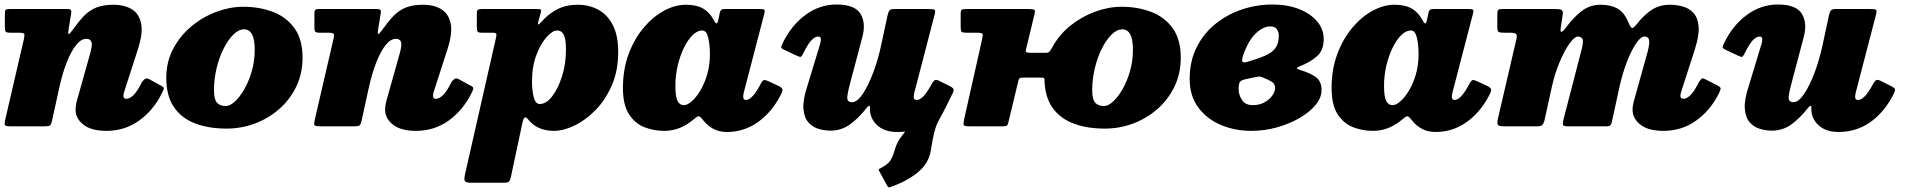

<svg xmlns="http://www.w3.org/2000/svg" viewBox="-20 -560 8448 851"><path d="M21.5 -520H277Q290 -520 293.8 -516.2Q297.5 -512.5 295.5 -501L284 -430Q281 -411 284 -409Q287 -407 301 -426Q328 -464 351.8 -489Q375.5 -514 406.5 -526.5Q437.5 -539 485 -539Q529.5 -539 562.2 -520.2Q595 -501.5 605 -458.2Q615 -415 591 -341L531 -155Q527 -142 527 -136Q527 -122 540 -122Q554.5 -122 571.8 -138.5Q589 -155 609.5 -197Q617.5 -207 623.8 -210.8Q630 -214.5 641.5 -209L688.5 -183Q706 -175 706 -169.2Q706 -163.5 697.5 -146.5Q660 -71 596.5 -25.5Q533 20 452 20Q384.5 20 349.8 -7.5Q315 -35 315 -73Q315 -87.5 317.8 -100.8Q320.5 -114 324 -125L376 -310Q390.5 -358 385.8 -373Q381 -388 362.5 -388Q339.5 -388 317.2 -360.2Q295 -332.5 275.8 -283.5Q256.5 -234.5 242.5 -170.5L210.5 -24Q207 -8.5 201.5 -4.2Q196 0 178.5 0H29.5Q4 0 1.5 -6Q-1 -12 3.5 -31L86 -387Q90 -405 87 -410Q84 -415 60.5 -415H25Q9.5 -415 5.5 -419.5Q1.5 -424 1.5 -439V-498Q1.5 -512 4.8 -516Q8 -520 21.5 -520Z M717 -215Q717 -286.5 747.8 -344.2Q778.5 -402 829 -443.8Q879.5 -485.5 939.5 -507.8Q999.5 -530 1058 -530Q1131 -530 1190.5 -507Q1250 -484 1285.5 -434.5Q1321 -385 1321 -305Q1321 -234 1293 -176Q1265 -118 1217 -76.2Q1169 -34.5 1109 -12.2Q1049 10 984.5 10Q905 10 844.8 -13Q784.5 -36 750.8 -85.5Q717 -135 717 -215ZM928.5 -160Q928.5 -119.5 941.8 -104.8Q955 -90 981 -90Q999 -90 1021 -110Q1043 -130 1063 -164.8Q1083 -199.5 1096 -244.8Q1109 -290 1109 -340Q1109 -430 1061.5 -430Q1038 -430 1014.5 -407Q991 -384 971.5 -345.2Q952 -306.5 940.2 -258.5Q928.5 -210.5 928.5 -160Z M1393.5 -520H1649Q1662 -520 1665.8 -516.2Q1669.5 -512.5 1667.5 -501L1656 -430Q1653 -411 1656 -409Q1659 -407 1673 -426Q1700 -464 1723.8 -489Q1747.5 -514 1778.5 -526.5Q1809.5 -539 1857 -539Q1901.5 -539 1934.2 -520.2Q1967 -501.5 1977 -458.2Q1987 -415 1963 -341L1903 -155Q1899 -142 1899 -136Q1899 -122 1912 -122Q1926.5 -122 1943.8 -138.5Q1961 -155 1981.5 -197Q1989.5 -207 1995.8 -210.8Q2002 -214.5 2013.5 -209L2060.5 -183Q2078 -175 2078 -169.2Q2078 -163.5 2069.5 -146.5Q2032 -71 1968.5 -25.5Q1905 20 1824 20Q1756.5 20 1721.8 -7.5Q1687 -35 1687 -73Q1687 -87.5 1689.8 -100.8Q1692.5 -114 1696 -125L1748 -310Q1762.5 -358 1757.8 -373Q1753 -388 1734.5 -388Q1711.5 -388 1689.2 -360.2Q1667 -332.5 1647.8 -283.5Q1628.5 -234.5 1614.5 -170.5L1582.5 -24Q1579 -8.5 1573.5 -4.2Q1568 0 1550.5 0H1401.5Q1376 0 1373.5 -6Q1371 -12 1375.5 -31L1458 -387Q1462 -405 1459 -410Q1456 -415 1432.5 -415H1397Q1381.5 -415 1377.5 -419.5Q1373.5 -424 1373.5 -439V-498Q1373.5 -512 1376.8 -516Q1380 -520 1393.5 -520Z M2116.5 -520H2359.5Q2371 -520 2375.8 -517.8Q2380.5 -515.5 2377 -504L2367.5 -470Q2363 -454.5 2365.2 -451.8Q2367.5 -449 2382 -465.5Q2411.5 -499 2450.2 -519Q2489 -539 2541.5 -539Q2589.5 -539 2630.2 -517.8Q2671 -496.5 2695.5 -450.2Q2720 -404 2720 -329Q2720 -246.5 2691.8 -181.8Q2663.5 -117 2619.5 -72Q2575.5 -27 2526.5 -3.5Q2477.5 20 2436 20Q2362 20 2323 -28.5Q2310.5 -43.5 2305.2 -39Q2300 -34.5 2296.5 -20L2244.5 224Q2241 240.5 2235.5 245.2Q2230 250 2211 250H2070.5Q2043 250 2039.8 241.5Q2036.5 233 2041 213L2178.5 -393Q2181.5 -406 2179.5 -410.5Q2177.5 -415 2160.5 -415H2116.5Q2100 -415 2096.8 -419.8Q2093.5 -424.5 2093.5 -441V-499Q2093.5 -513.5 2098.2 -516.8Q2103 -520 2116.5 -520ZM2338 -199Q2338 -158 2345.8 -128.5Q2353.5 -99 2372.5 -99Q2401 -99 2427.5 -133.2Q2454 -167.5 2471.2 -222.2Q2488.5 -277 2488.5 -339Q2488.5 -387 2478.8 -406Q2469 -425 2448.5 -425Q2429.5 -425 2403.5 -396.5Q2377.5 -368 2357.8 -317Q2338 -266 2338 -199Z M3439 -136.5Q3399.5 -61 3338.2 -18Q3277 25 3202 25Q3167 25 3141.2 10.8Q3115.5 -3.5 3099 -24.5Q3091.5 -34 3086 -39.5Q3078.5 -46.5 3072.8 -44Q3067 -41.5 3054 -30.5Q3028 -8 2995.5 6Q2963 20 2923 20Q2878 20 2836.2 3.8Q2794.5 -12.5 2767.8 -53.8Q2741 -95 2741 -170Q2741 -252.5 2766.2 -320.2Q2791.5 -388 2832.8 -437Q2874 -486 2923 -512.5Q2972 -539 3020 -539Q3067.5 -539 3097.2 -521.5Q3127 -504 3145 -468.5Q3150.5 -457.5 3155.5 -456.2Q3160.5 -455 3165 -477L3170.5 -504Q3172.5 -513 3176.8 -516.5Q3181 -520 3195 -520H3348Q3366 -520 3368.5 -515.5Q3371 -511 3367 -497L3277 -151Q3274 -139 3274 -131Q3274 -117 3286.5 -117Q3314 -117 3350.5 -186Q3359.5 -203.5 3366 -205Q3372.5 -206.5 3387 -199.5L3428 -180.5Q3446 -172 3448 -164.5Q3450 -157 3439 -136.5ZM3126.5 -320Q3126.5 -361.5 3119 -393.2Q3111.5 -425 3092.5 -425Q3071 -425 3050 -404.5Q3029 -384 3011.8 -349Q2994.5 -314 2984 -270.2Q2973.5 -226.5 2973.5 -180Q2973.5 -132 2982.8 -113Q2992 -94 3012 -94Q3026 -94 3045.2 -110.2Q3064.5 -126.5 3083 -156.8Q3101.5 -187 3114 -228.5Q3126.5 -270 3126.5 -320Z M3450.5 -371.5Q3487.5 -447.5 3550 -493.8Q3612.5 -540 3688 -540Q3768.5 -540 3793.8 -499Q3819 -458 3802 -395L3753 -210Q3739.5 -162 3735.8 -134.5Q3732 -107 3756.5 -107Q3779 -107 3803.8 -143.5Q3828.5 -180 3850.5 -238.8Q3872.5 -297.5 3886.5 -364L3913 -488Q3916 -502.5 3920.5 -511.2Q3925 -520 3942.5 -520H4093.5Q4115.5 -520 4121.5 -517.2Q4127.5 -514.5 4123 -497L4033 -151Q4030 -140 4030 -128.5Q4030 -117 4043.5 -117Q4072 -117 4109 -187Q4114.5 -197.5 4121 -203.2Q4127.5 -209 4140 -203L4183.5 -181.5Q4198 -175 4204 -168.8Q4210 -162.5 4203 -148Q4187.5 -116 4173.5 -87.8Q4159.5 -59.5 4142 -28.5Q4129.5 -7 4121.2 25.8Q4113 58.5 4106 105Q4097 164 4048.2 203.8Q3999.5 243.5 3929 268Q3921 271 3918.5 270.5Q3916 270 3912 262.5L3877 198.5Q3873 191 3876 189.2Q3879 187.5 3885.5 184Q3916.5 168 3927.2 150Q3938 132 3943.5 111.5Q3951 85 3959.2 69.8Q3967.5 54.5 3982 36Q3983 34.5 3984.5 33Q3986 31.5 3987 30Q3992 24 3991.2 23.5Q3990.5 23 3980.5 24Q3974.5 24.5 3968.5 24.8Q3962.5 25 3956 25Q3901 25 3868.8 -4.2Q3836.5 -33.5 3836 -75V-85Q3836 -91.5 3832 -90.8Q3828 -90 3821.5 -82Q3784 -34.5 3746.2 -7.8Q3708.5 19 3661 19Q3634 19 3607.5 11Q3581 3 3562.5 -18.2Q3544 -39.5 3541 -78.2Q3538 -117 3558.5 -179L3615 -365Q3618.5 -376.5 3618.2 -387.2Q3618 -398 3606 -398Q3592.5 -398 3576.8 -381.8Q3561 -365.5 3540.5 -324Q3533 -309.5 3529.2 -308Q3525.5 -306.5 3509.5 -314L3455.5 -339.5Q3441 -346.5 3442.5 -352Q3444 -357.5 3450.5 -371.5Z M4644 -350Q4674 -406 4724.2 -446.2Q4774.5 -486.5 4833.8 -508.2Q4893 -530 4950.5 -530Q5023.5 -530 5083 -507Q5142.5 -484 5178 -434.5Q5213.5 -385 5213.5 -305Q5213.5 -234 5185.5 -176Q5157.5 -118 5109.5 -76.2Q5061.5 -34.5 5001.5 -12.2Q4941.5 10 4877 10Q4801 10 4742.8 -10.8Q4684.5 -31.5 4649.8 -76Q4615 -120.5 4610 -192.5Q4609.5 -204.5 4609.5 -210.2Q4609.5 -216 4595.5 -216H4515.5Q4504.5 -216 4500.2 -213.8Q4496 -211.5 4494 -203L4449 -16Q4446.5 -5 4441.5 -2.5Q4436.5 0 4422.5 0H4276.5Q4252.5 0 4251 -7Q4249.5 -14 4253.5 -32L4333 -386Q4337 -404.5 4334.5 -409.8Q4332 -415 4309.5 -415H4261.5Q4246 -415 4242 -419.2Q4238 -423.5 4238 -440V-499Q4238 -513.5 4242.8 -516.8Q4247.5 -520 4261.5 -520H4537.5Q4562.5 -520 4565.8 -515.2Q4569 -510.5 4563.5 -490L4528.5 -345Q4525 -332 4528.8 -329Q4532.5 -326 4549.5 -326H4615Q4628.5 -326 4633.8 -333.8Q4639 -341.5 4644 -350ZM4821 -160Q4821 -119.5 4834.2 -104.8Q4847.5 -90 4873.5 -90Q4891.5 -90 4913.5 -110Q4935.5 -130 4955.5 -164.8Q4975.5 -199.5 4988.5 -244.8Q5001.5 -290 5001.5 -340Q5001.5 -430 4954 -430Q4930.5 -430 4907 -407Q4883.5 -384 4864 -345.2Q4844.5 -306.5 4832.8 -258.5Q4821 -210.5 4821 -160Z M5253 -210Q5253 -289 5283.8 -350.2Q5314.5 -411.5 5366.8 -453.8Q5419 -496 5484.5 -518Q5550 -540 5619.5 -540Q5686 -540 5737.2 -520Q5788.5 -500 5817.8 -465.2Q5847 -430.5 5847 -387Q5847 -337.5 5818.2 -311.5Q5789.5 -285.5 5739 -265Q5726.5 -260 5728 -256.8Q5729.5 -253.5 5748 -248Q5783.5 -237.5 5810.5 -219.5Q5837.5 -201.5 5837.5 -160Q5837.5 -127.5 5811.5 -95.5Q5785.5 -63.5 5741 -37.5Q5696.5 -11.5 5641 4.2Q5585.5 20 5526 20Q5453.5 20 5391.2 -6.2Q5329 -32.5 5291 -83.8Q5253 -135 5253 -210ZM5507.5 -285.5Q5555.5 -299.5 5586.8 -313Q5618 -326.5 5633 -347Q5648 -367.5 5648 -402Q5648 -418.5 5639.2 -430.8Q5630.5 -443 5610 -443Q5579 -443 5546 -412Q5513 -381 5490 -314.5Q5483.5 -295 5486.2 -287.8Q5489 -280.5 5507.5 -285.5ZM5549 -219Q5536.5 -216.5 5523 -213.8Q5509.5 -211 5499 -208.5Q5482 -205 5476 -197Q5470 -189 5470 -165Q5470 -139.5 5484.8 -116.8Q5499.5 -94 5533.5 -94Q5562 -94 5584.2 -106.2Q5606.5 -118.5 5619 -136.2Q5631.5 -154 5631.5 -170Q5631.5 -189 5615.8 -198.2Q5600 -207.5 5576.5 -217Q5569 -220 5564.2 -220.8Q5559.5 -221.5 5549 -219Z M6580 -136.5Q6540.5 -61 6479.2 -18Q6418 25 6343 25Q6308 25 6282.2 10.8Q6256.5 -3.5 6240 -24.5Q6232.5 -34 6227 -39.5Q6219.5 -46.5 6213.8 -44Q6208 -41.5 6195 -30.5Q6169 -8 6136.5 6Q6104 20 6064 20Q6019 20 5977.2 3.8Q5935.5 -12.5 5908.8 -53.8Q5882 -95 5882 -170Q5882 -252.5 5907.2 -320.2Q5932.5 -388 5973.8 -437Q6015 -486 6064 -512.5Q6113 -539 6161 -539Q6208.5 -539 6238.2 -521.5Q6268 -504 6286 -468.5Q6291.5 -457.5 6296.5 -456.2Q6301.5 -455 6306 -477L6311.5 -504Q6313.5 -513 6317.8 -516.5Q6322 -520 6336 -520H6489Q6507 -520 6509.5 -515.5Q6512 -511 6508 -497L6418 -151Q6415 -139 6415 -131Q6415 -117 6427.5 -117Q6455 -117 6491.5 -186Q6500.5 -203.5 6507 -205Q6513.5 -206.5 6528 -199.5L6569 -180.5Q6587 -172 6589 -164.5Q6591 -157 6580 -136.5ZM6267.5 -320Q6267.5 -361.5 6260 -393.2Q6252.5 -425 6233.5 -425Q6212 -425 6191 -404.5Q6170 -384 6152.8 -349Q6135.5 -314 6125 -270.2Q6114.5 -226.5 6114.5 -180Q6114.5 -132 6123.8 -113Q6133 -94 6153 -94Q6167 -94 6186.2 -110.2Q6205.5 -126.5 6224 -156.8Q6242.5 -187 6255 -228.5Q6267.5 -270 6267.5 -320Z M6639.5 -520H6876Q6893 -520 6901 -516Q6909 -512 6906.5 -496L6898 -439Q6894.5 -417.5 6901.2 -419Q6908 -420.5 6920.5 -437.5Q6957.5 -487 6993.2 -513Q7029 -539 7074.5 -539Q7119 -539 7149 -522.2Q7179 -505.5 7197.5 -461Q7208 -436.5 7214 -435.8Q7220 -435 7234 -452.5Q7269.5 -497 7303.5 -518Q7337.5 -539 7381 -539Q7410.5 -539 7438.8 -531.2Q7467 -523.5 7486.2 -502.2Q7505.5 -481 7508.8 -442.2Q7512 -403.5 7492 -341L7432 -155Q7428 -142 7428 -136Q7428 -122 7441.5 -122Q7456 -122 7473 -138.8Q7490 -155.5 7511 -198Q7521 -212 7525 -212.8Q7529 -213.5 7543 -206.5L7582.5 -186Q7604 -176 7606 -170Q7608 -164 7596.5 -142Q7559 -68.5 7496 -24.2Q7433 20 7353 20Q7285.5 20 7250.8 -7.5Q7216 -35 7216 -73Q7216 -87.5 7219 -100.8Q7222 -114 7225.5 -125L7277 -310Q7291.5 -358 7289.8 -378Q7288 -398 7268.5 -398Q7252.5 -398 7231.8 -367.8Q7211 -337.5 7191 -286Q7171 -234.5 7157 -170.5L7124.5 -21Q7122.5 -10.5 7118 -5.2Q7113.5 0 7100.5 0H6929.5Q6911 0 6908.2 -5.5Q6905.5 -11 6909 -27.5L6989.5 -338Q7000.5 -379.5 6993.2 -388.8Q6986 -398 6973 -398Q6959.5 -398 6937.2 -367.8Q6915 -337.5 6893 -285.8Q6871 -234 6857 -169.5L6825.5 -26Q6822.5 -13.5 6816.5 -6.8Q6810.5 0 6794.5 0H6649.5Q6623.5 0 6619 -6.8Q6614.5 -13.5 6619 -33L6701 -386Q6705 -403.5 6700 -409.2Q6695 -415 6671.5 -415H6646.5Q6627 -415 6621.8 -418.8Q6616.5 -422.5 6616.5 -442V-494Q6616.5 -510.5 6619.8 -515.2Q6623 -520 6639.5 -520Z M7623 -371.5Q7660 -447.5 7722.5 -493.8Q7785 -540 7860.5 -540Q7941 -540 7966.2 -499Q7991.5 -458 7974.5 -395L7925.5 -210Q7912 -162 7908.2 -134.5Q7904.5 -107 7929 -107Q7951.5 -107 7976.2 -143.5Q8001 -180 8023 -238.8Q8045 -297.5 8059 -364L8085.5 -488Q8088.5 -502.5 8093 -511.2Q8097.5 -520 8115 -520H8266Q8288 -520 8294 -517.2Q8300 -514.5 8295.5 -497L8205.5 -151Q8202.5 -140 8202.5 -128.5Q8202.5 -117 8216 -117Q8244.5 -117 8281.5 -187Q8287 -197.5 8293.5 -203.2Q8300 -209 8312.5 -203L8356 -181.5Q8370.5 -175 8376.5 -168.8Q8382.5 -162.5 8375.5 -148Q8336 -67 8273 -21Q8210 25 8128.5 25Q8073.5 25 8041.2 -4.2Q8009 -33.5 8008.5 -75V-85Q8008.5 -91.5 8004.5 -90.8Q8000.5 -90 7994 -82Q7956.5 -34.5 7918.8 -7.8Q7881 19 7833.5 19Q7806.5 19 7780 11Q7753.5 3 7735 -18.2Q7716.5 -39.5 7713.5 -78.2Q7710.5 -117 7731 -179L7787.5 -365Q7791 -376.5 7790.8 -387.2Q7790.5 -398 7778.5 -398Q7765 -398 7749.2 -381.8Q7733.5 -365.5 7713 -324Q7705.5 -309.5 7701.8 -308Q7698 -306.5 7682 -314L7628 -339.5Q7613.5 -346.5 7615 -352Q7616.5 -357.5 7623 -371.5Z"/></svg>

Font: Besley* Fatface
Style: Italic
Weight: 900
Italic angle: -13°
Designer: Owen Earl
Foundry: indestructible type*
Version: Version 3.000; ttfautohint (v1.8.3)